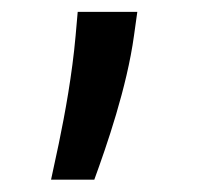

<svg xmlns="http://www.w3.org/2000/svg" viewBox="-20 -119 325 317"><path d="M108.3 -99.4 104.8 -59.7C99.1 4.3 87.4 68.2 77.1 117.9C71.7 142.8 67.5 162.6 64.3 177.6H135.7C155.9 122.2 189.6 25.2 201.3 -60.7L206.7 -99.4Z"/></svg>

Font: Inter 465
Style: Regular
Weight: 400
Designer: Rasmus Andersson
Foundry: rsms
Version: Version 3.019;Glyphs 3.1.2 (3151)